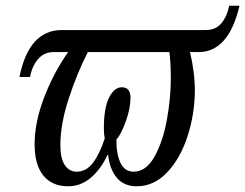

<svg xmlns="http://www.w3.org/2000/svg" viewBox="-20 -641 857 671"><path d="M101 -136Q101 -214 134 -300Q167 -386 218 -459H167Q134 -459 113 -434.5Q92 -410 85 -372H48Q81 -536 196 -536H700Q733 -536 753 -559Q773 -582 781 -621H817Q779 -459 674 -459H644Q661 -389 661 -321Q660 -240 635 -163.5Q610 -87 564 -38.5Q518 10 458 10Q413 10 388 -20Q363 -50 358 -100H356Q332 -49 297 -19.5Q262 10 218 10Q162 10 131.5 -27.5Q101 -65 101 -136ZM346 -157Q343 -172 343 -193Q343 -263 361 -299.5Q379 -336 406 -336Q436 -336 436 -299Q436 -261 419 -215Q402 -169 387 -154Q386 -105 400.5 -73Q415 -41 447 -41Q491 -41 520.5 -94.5Q550 -148 563.5 -224Q577 -300 577 -366Q577 -419 572 -459H287Q249 -385 220 -296Q191 -207 191 -134Q191 -87 206.5 -64Q222 -41 248 -41Q281 -41 304.5 -71.5Q328 -102 346 -157Z"/></svg>

Font: Noto Serif Cond
Style: Italic
Weight: 400
Width: 3
Italic angle: -12°
Designer: Monotype Design Team
Foundry: Monotype Imaging Inc.
Version: Version 1.001